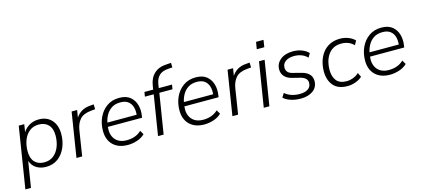

<svg xmlns="http://www.w3.org/2000/svg" viewBox="-66 -1273 4423 2017"><g transform="rotate(-15 2145.0 -264.0)"><path d="M13 180 119 -485H179L166 -402Q194 -445 238 -469.5Q282 -494 339 -494Q425 -494 476.5 -438Q528 -382 528 -285Q528 -207 499.5 -140Q471 -73 417 -32.5Q363 8 285 8Q229 8 184 -18.5Q139 -45 119 -101L74 180ZM281 -43Q341 -43 382 -76Q423 -109 444.5 -164Q466 -219 466 -285Q466 -362 428 -402Q390 -442 323 -442Q264 -442 222.5 -409Q181 -376 160 -321Q139 -266 139 -200Q139 -123 176.5 -83Q214 -43 281 -43Z M617 0 694 -485H754L741 -405Q764 -442 803 -466Q842 -490 900 -494L937 -497L939 -444L895 -440Q809 -432 771 -388.5Q733 -345 722 -274L679 0Z M1176 8Q1075 8 1017 -48Q959 -104 959 -203Q959 -281 989.5 -347Q1020 -413 1076.5 -453.5Q1133 -494 1213 -494Q1288 -494 1331 -458.5Q1374 -423 1389.5 -367.5Q1405 -312 1395 -250L1392 -230H1020Q1010 -146 1052 -94.5Q1094 -43 1177 -43Q1224 -43 1264 -57Q1304 -71 1337 -102L1362 -59Q1329 -26 1278 -9Q1227 8 1176 8ZM1212 -445Q1155 -445 1117 -420Q1079 -395 1057 -356Q1035 -317 1027 -275H1345Q1350 -322 1338 -360.5Q1326 -399 1295.5 -422Q1265 -445 1212 -445Z M1504 0 1574 -436H1478L1486 -485H1581L1588 -528Q1600 -608 1651 -655Q1702 -702 1789 -705L1835 -708L1836 -658L1789 -655Q1726 -651 1692 -619Q1658 -587 1648 -525L1642 -485H1786L1778 -436H1635L1565 0Z M2008 8Q1907 8 1849 -48Q1791 -104 1791 -203Q1791 -281 1821.5 -347Q1852 -413 1908.5 -453.5Q1965 -494 2045 -494Q2120 -494 2163 -458.5Q2206 -423 2221.5 -367.5Q2237 -312 2227 -250L2224 -230H1852Q1842 -146 1884 -94.5Q1926 -43 2009 -43Q2056 -43 2096 -57Q2136 -71 2169 -102L2194 -59Q2161 -26 2110 -9Q2059 8 2008 8ZM2044 -445Q1987 -445 1949 -420Q1911 -395 1889 -356Q1867 -317 1859 -275H2177Q2182 -322 2170 -360.5Q2158 -399 2127.5 -422Q2097 -445 2044 -445Z M2313 0 2390 -485H2450L2437 -405Q2460 -442 2499 -466Q2538 -490 2596 -494L2633 -497L2635 -444L2591 -440Q2505 -432 2467 -388.5Q2429 -345 2418 -274L2375 0Z M2742 -613 2755 -690H2836L2824 -613ZM2654 0 2732 -485H2793L2715 0Z M3056 8Q2999 8 2949.5 -8Q2900 -24 2870 -52L2897 -96Q2932 -67 2972.5 -54.5Q3013 -42 3059 -42Q3116 -42 3149 -65Q3182 -88 3182 -131Q3182 -159 3163.5 -177Q3145 -195 3112 -204L3017 -228Q2969 -240 2941.5 -271Q2914 -302 2914 -347Q2914 -411 2965.5 -452.5Q3017 -494 3103 -494Q3154 -494 3199 -476.5Q3244 -459 3270 -430L3245 -387Q3190 -443 3101 -443Q3043 -443 3008 -418Q2973 -393 2973 -349Q2973 -323 2989 -303.5Q3005 -284 3039 -276L3135 -251Q3184 -239 3213 -210Q3242 -181 3242 -136Q3242 -68 3190.5 -30Q3139 8 3056 8Z M3566 8Q3462 8 3412 -51Q3362 -110 3362 -205Q3362 -258 3376.5 -309.5Q3391 -361 3421.5 -402.5Q3452 -444 3500 -469Q3548 -494 3614 -494Q3662 -494 3705 -477Q3748 -460 3774 -432L3749 -387Q3696 -441 3614 -441Q3563 -441 3527 -421Q3491 -401 3468 -366.5Q3445 -332 3434.5 -290Q3424 -248 3424 -205Q3424 -132 3458.5 -88Q3493 -44 3572 -44Q3603 -44 3638.5 -57Q3674 -70 3703 -97L3725 -50Q3696 -23 3652 -7.5Q3608 8 3566 8Z M4027 8Q3926 8 3868 -48Q3810 -104 3810 -203Q3810 -281 3840.5 -347Q3871 -413 3927.5 -453.5Q3984 -494 4064 -494Q4139 -494 4182 -458.5Q4225 -423 4240.5 -367.5Q4256 -312 4246 -250L4243 -230H3871Q3861 -146 3903 -94.5Q3945 -43 4028 -43Q4075 -43 4115 -57Q4155 -71 4188 -102L4213 -59Q4180 -26 4129 -9Q4078 8 4027 8ZM4063 -445Q4006 -445 3968 -420Q3930 -395 3908 -356Q3886 -317 3878 -275H4196Q4201 -322 4189 -360.5Q4177 -399 4146.5 -422Q4116 -445 4063 -445Z"/></g></svg>

Font: Nunito Sans Light
Style: Italic
Weight: 300
Italic angle: -9°
Designer: Vernon Adams
Foundry: Vernon Adams
Version: Version 3.006; ttfautohint (v1.8.3)